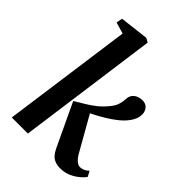

<svg xmlns="http://www.w3.org/2000/svg" viewBox="-238 -916 1030 1030"><g transform="rotate(45 277.0 -401.0)"><path d="M39 0 141 -739 76 -758 83 -793 247 -812.5 270.5 -799.5 161 0ZM415.5 9.5Q392.5 9.5 375.8 3Q359 -3.5 347 -16.8Q335 -30 326 -49L209.5 -295.5Q238.5 -313.5 266.2 -329.8Q294 -346 321.2 -368Q348.5 -390 374.5 -423.5Q389.5 -443 395.2 -463.2Q401 -483.5 402 -503.5Q403 -525 413.8 -537.8Q424.5 -550.5 439.8 -556Q455 -561.5 469 -561.5Q494.5 -561.5 508.2 -546Q522 -530.5 522.5 -508.5Q523 -488 515.2 -469.8Q507.5 -451.5 495.5 -436.5Q478.5 -414 451.8 -392.8Q425 -371.5 395 -353.5Q365 -335.5 337.2 -321.2Q309.5 -307 289 -297.5L304.5 -339L432 -114.5Q444.5 -93 459 -81.5Q473.5 -70 486 -70Q495.5 -70 509 -75Q522.5 -80 536.5 -93L552.5 -62.5Q544 -49.5 524.5 -32.8Q505 -16 477.2 -3.2Q449.5 9.5 415.5 9.5Z"/></g></svg>

Font: Merriweather 28pt SemiBold
Style: Italic
Weight: 600
Italic angle: -7.8°
Version: Version 2.101